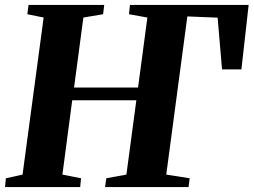

<svg xmlns="http://www.w3.org/2000/svg" viewBox="-24 -763 1034 783"><path d="M-3.5 0 0 -36 68 -51 154 -691.5 87.5 -705 92.5 -743H401L396.5 -705L316 -691.5L278 -406H539L577 -691.5L502 -705L506 -743H990L960.5 -480H881.5L863.5 -691L740 -696L654 -51L749.5 -36L745 0H404.5L409.5 -36L491.5 -51L532 -354H270.5L230.5 -51L306.5 -36L303 0Z"/></svg>

Font: Merriweather 72pt ExtraBold
Style: Italic
Weight: 800
Italic angle: -7.8°
Version: Version 2.101